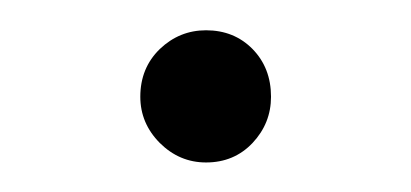

<svg xmlns="http://www.w3.org/2000/svg" viewBox="-20 -310 278 130"><path d="M119.5 -200Q101.5 -200 88.2 -213.2Q75 -226.5 75 -244.5Q75 -264 88.2 -276.8Q101.5 -289.5 119.5 -289.5Q138.5 -289.5 151 -276.8Q163.5 -264 163.5 -244.5Q163.5 -226.5 151 -213.2Q138.5 -200 119.5 -200Z"/></svg>

Font: Fraunces 9pt S050 Thin
Style: Regular
Weight: 100
Version: Version 1.000; ttfautohint (v1.8.3)